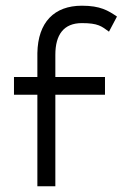

<svg xmlns="http://www.w3.org/2000/svg" viewBox="-20 -663 463 673"><path d="M111 -331V-10H174V-331H348V-393H174V-471C174 -541 203 -582 267 -582C324 -582 336 -571 362 -552L390 -605C359 -626 332 -643 267 -643C170 -643 113 -585 111 -477V-393H29V-331Z"/></svg>

Font: Charger Pro
Style: LitNar
Weight: 300
Designer: Jasper
Foundry: Cannot Into Space Fonts
Version: Version 1.09